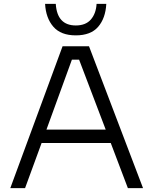

<svg xmlns="http://www.w3.org/2000/svg" viewBox="-20 -968 789 988"><path d="M302 -730H438L716 0H638L550 -232H194L109 0H33ZM524 -301 387 -661H350L219 -301ZM212 -948H267Q274 -837 370 -837Q421 -837 447.5 -867.5Q474 -898 477 -948H527Q523 -874 485 -830Q447 -786 370 -786Q293 -786 254.5 -830.5Q216 -875 212 -948Z"/></svg>

Font: Sora-SIA Light
Style: Regular
Weight: 300
Designer: Jonathan Barnbrook, Julián Moncada
Foundry: Barnbrook Fonts
Version: Version 2.000